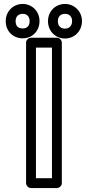

<svg xmlns="http://www.w3.org/2000/svg" viewBox="-20 -927 446 972"><path d="M243 -25H162V-686H243ZM268 25C279 25 293 15 293 0V-711C293 -722 283 -736 268 -736H137C126 -736 112 -726 112 -711V0C112 11 122 25 137 25ZM95 -783C72 -783 59 -795 59 -820C59 -844 74 -857 95 -857C116 -857 130 -844 130 -820C130 -795 116 -783 95 -783ZM95 -733C143 -733 180 -769 180 -820C180 -870 142 -907 95 -907C48 -907 9 -871 9 -820C9 -768 47 -733 95 -733ZM309 -782C288 -782 273 -795 273 -820C273 -844 288 -857 309 -857C330 -857 345 -844 345 -820C345 -795 329 -782 309 -782ZM309 -732C357 -732 395 -770 395 -820C395 -870 356 -907 309 -907C262 -907 223 -871 223 -820C223 -769 261 -732 309 -732Z"/></svg>

Font: Asimov
Style: NarOu
Weight: 500
Designer: Google
Version: Version 2.000980; 2014